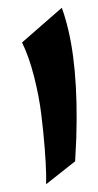

<svg xmlns="http://www.w3.org/2000/svg" viewBox="-20 -474 253 494"><path d="M98.7 0 173.3 -59Q173.3 -59 176.3 -118.7Q182.3 -309.7 148.3 -425.3Q144 -440.7 139 -454L36.7 -364.7Q54.7 -328 67.7 -276.8Q80.7 -225.7 86.3 -179Q92 -132.3 95.2 -91Q98.3 -49.7 98.7 -24.7Z"/></svg>

Font: Jomhuria
Style: Regular
Weight: 400
Designer: Arabic design by Kourosh Beigpour, Latin design by Eben Sorkin, engineering by Lasse Fister and Khaled Hosney
Version: Version 1.0010